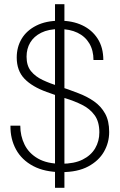

<svg xmlns="http://www.w3.org/2000/svg" viewBox="-20 -811 572 918"><path d="M243 87V-791H288V87ZM274 12Q194 12 139 -17Q84 -46 56.5 -96.5Q29 -147 30 -210H77Q77 -161 97.5 -119.5Q118 -78 161.5 -53Q205 -28 273 -28Q335 -28 375 -48Q415 -68 435 -102Q455 -136 455 -178Q455 -229 432.5 -260Q410 -291 373 -309.5Q336 -328 291.5 -341.5Q247 -355 204 -371Q134 -396 97 -434.5Q60 -473 60 -536Q60 -586 83.5 -625.5Q107 -665 153.5 -688.5Q200 -712 266 -712Q327 -712 373.5 -690Q420 -668 447 -626Q474 -584 474 -524H427Q427 -570 407 -603.5Q387 -637 350.5 -654.5Q314 -672 264 -672Q212 -672 177 -654.5Q142 -637 124.5 -607.5Q107 -578 107 -540Q107 -497 128 -471Q149 -445 184 -428.5Q219 -412 263 -398Q307 -384 353 -366Q396 -350 429.5 -326.5Q463 -303 482.5 -268Q502 -233 502 -180Q502 -129 477 -85.5Q452 -42 401.5 -15Q351 12 274 12Z"/></svg>

Font: DM Sans 36pt ExtraLight
Style: Regular
Weight: 250
Designer: Colophon Foundry, Jonny Pinhorn
Foundry: Colophon Foundry
Version: Version 4.004;gftools[0.9.30]